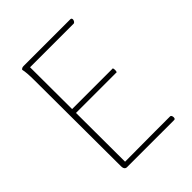

<svg xmlns="http://www.w3.org/2000/svg" viewBox="-195 -800 913 913"><g transform="rotate(-45 261.5 -344.0)"><path d="M126 0Q118 0 113.5 -6Q109 -12 109 -22L107 -600Q107 -630 105.5 -649Q104 -668 101 -680Q104 -684 108 -686Q112 -688 119 -688H433Q438 -688 440 -684.5Q442 -681 441 -676Q440 -671 437 -667Q434 -663 430 -662Q354 -662 283.5 -662Q213 -662 136 -662L138 -25Q189 -25 240 -25.5Q291 -26 341.5 -26Q392 -26 443 -26Q447 -25 449 -20.5Q451 -16 451 -11.5Q451 -7 449.5 -3.5Q448 0 443 0ZM131 -354V-380H411Q413 -373 413 -367Q413 -361 411 -354Z"/></g></svg>

Font: Arima Thin
Style: Regular
Weight: 100
Designer: Joana Correia and Natanael Gama
Foundry: NDISCOVER
Version: Version 1.101;gftools[0.9.23]